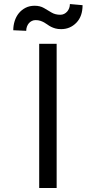

<svg xmlns="http://www.w3.org/2000/svg" viewBox="-20 -948 483 968"><path d="M265.6 -727.3V0H177.6V-727.3ZM46.9 -795.5Q46.9 -819.6 54 -842Q61.1 -864.3 74.9 -881.4Q88.8 -898.4 108.8 -908.7Q128.9 -919 154.8 -919Q181.5 -919 201.3 -907.7Q210.9 -902 220.5 -896.3Q230.1 -890.6 239.7 -884.9Q258.5 -873.6 284.1 -873.6Q294.4 -873.6 303.1 -877.8Q311.8 -882.1 318.4 -889.4Q324.9 -896.7 328.7 -906.6Q332.4 -916.5 332.4 -927.6L396.3 -921.9Q396.3 -865.8 365.4 -833.8Q333.8 -801.1 288.4 -801.1Q271.7 -801.1 259.4 -804.5Q247.2 -807.9 237.4 -812.9Q227.6 -817.8 219.5 -823.9Q211.3 -829.9 202.4 -834.9Q193.5 -839.8 183.2 -843.2Q172.9 -846.6 159.1 -846.6Q149.1 -846.6 140.4 -842.3Q131.7 -838.1 125.5 -830.8Q119.3 -823.5 115.8 -813.7Q112.2 -804 112.2 -792.6Z"/></svg>

Font: Inter P
Style: Regular
Weight: 400
Designer: Rasmus Andersson
Foundry: rsms
Version: Version 3.018;git-588b23468